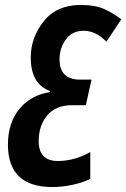

<svg xmlns="http://www.w3.org/2000/svg" viewBox="-20 -744 509 774"><path d="M344 -23V-131Q280 -95 213 -95Q136 -95 136 -175Q136 -238 170.5 -279Q205 -320 271 -320H326L349 -423H303Q220 -423 220 -505Q220 -550 245.5 -585Q271 -620 317 -620Q366 -620 409 -576L469 -666Q435 -692 399 -708Q363 -724 305 -724Q209 -724 156.5 -658.5Q104 -593 104 -512Q104 -405 182 -377L181 -373Q103 -360 57.5 -304Q12 -248 12 -161Q12 10 191 10Q228 10 270 1.5Q312 -7 344 -23Z"/></svg>

Font: Noto Sans Display Condensed
Style: Bold Italic
Weight: 700
Width: 3
Designer: Monotype Design team
Foundry: Monotype Imaging Inc.
Version: 1.000